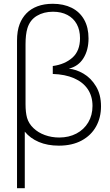

<svg xmlns="http://www.w3.org/2000/svg" viewBox="-20 -755 583 1015"><path d="M70 -540Q70 -592 84 -628Q96.5 -660.5 119.8 -684.5Q143 -708.5 178.2 -721.8Q213.5 -735 259 -735Q316 -735 358.8 -713.8Q401.5 -692.5 424.8 -651.2Q448 -610 448 -552Q448 -490.5 421.2 -447.5Q394.5 -404.5 344 -392Q382 -388.5 421.2 -365.8Q460.5 -343 487.2 -299.2Q514 -255.5 514 -193Q514 -133.5 488 -86.5Q462 -39.5 411.8 -12.2Q361.5 15 291 15Q231 15 185.2 -4.5Q139.5 -24 111 -59V240H70ZM293 -28Q344 -28 384 -49Q424 -70 446.5 -108Q469 -146 469 -195Q469 -246.5 443.8 -283.8Q418.5 -321 371.2 -341.5Q324 -362 259 -364V-406Q322.5 -414.5 362.8 -450.2Q403 -486 403 -553Q403 -596 385.8 -627.5Q368.5 -659 336.2 -676Q304 -693 260 -693Q211 -693 174.8 -671.2Q138.5 -649.5 125 -606Q115 -573.5 115 -521V-204Q115 -161 123 -132Q132 -101.5 156.8 -77.8Q181.5 -54 217.2 -41Q253 -28 293 -28Z"/></svg>

Font: Vela Sans GX ExtLt
Style: Regular
Weight: 200
Designer: Principal design: Mikhail Sharanda - project Manrope.
Design modification: Ravid Balaliev
Foundry: Mikhail Sharanda
Version: Version 1.001